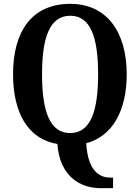

<svg xmlns="http://www.w3.org/2000/svg" viewBox="-20 -745 728 1000"><path d="M504 235H569V180H555C498 180 438 146 429 1C566 -35 640 -169 640 -358C640 -580 535 -725 346 -725C145 -725 48 -580 48 -359C48 -159 124 -21 279 5C291 174 398 235 504 235ZM345 -52C239 -52 199 -166 199 -358C199 -550 239 -663 346 -663C452 -663 491 -550 491 -358C491 -166 452 -52 345 -52Z"/></svg>

Font: Noto Serif Tamil Condensed
Style: Bold Italic
Weight: 700
Width: 3
Italic angle: -12°
Designer: Indian Type Foundry, Tom Grace, and the Monotype Design Team
Foundry: Monotype Imaging Inc.
Version: Version 2.003